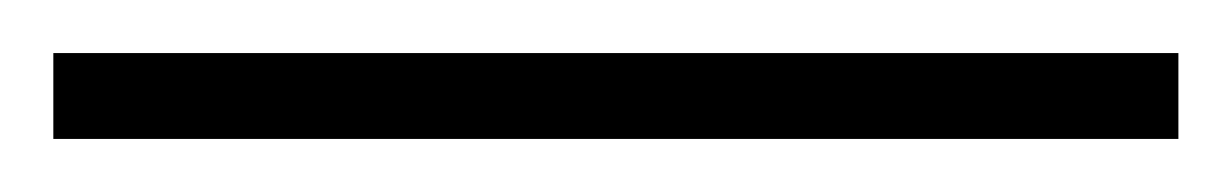

<svg xmlns="http://www.w3.org/2000/svg" viewBox="-20 28 462 72"><path d="M0 80.1V47.9H421.9V80.1Z"/></svg>

Font: Messapia
Style: Regular
Weight: 400
Designer: Luca Marsano
Foundry: Collletttivo
Version: Version 1.000;FEAKit 1.0